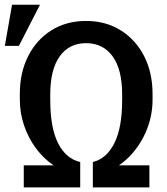

<svg xmlns="http://www.w3.org/2000/svg" viewBox="-20 -812 723 832"><path d="M83 0V-95.7H211.9Q168 -125.5 135 -170.4Q102.1 -215.3 84 -269.3Q65.9 -323.2 65.9 -380.4V-404.3Q65.9 -497.6 102.1 -568.8Q138.2 -640.1 202.9 -680.7Q267.6 -721.2 353 -721.2Q438 -721.2 502.9 -680.7Q567.9 -640.1 604.5 -568.8Q641.1 -497.6 641.1 -404.3V-380.4Q641.1 -293.9 601.1 -217.3Q561 -140.6 495.6 -95.7H627.4V0H382.3V-109.9Q441.9 -124.5 475.6 -191.7Q509.3 -258.8 509.3 -378.4V-403.3Q509.3 -511.2 467.8 -568.1Q426.3 -625 353 -625Q279.8 -625 238.8 -567.9Q197.8 -510.7 197.8 -403.3V-378.4Q197.8 -257.8 231.9 -190.9Q266.1 -124 327.6 -109.9V0ZM1 -613.3 32.2 -791.5H153.3L62 -613.3Z"/></svg>

Font: Roboto Slab Medium
Style: Regular
Weight: 500
Designer: Google
Version: Version 2.001; ttfautohint (v1.8.3)